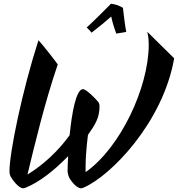

<svg xmlns="http://www.w3.org/2000/svg" viewBox="-20 -925 958 1034"><path d="M441 -28C441 -108 454 -199 454 -199C491 -252 516 -289 516 -352C516 -365 512 -372 509 -376C496 -393 444 -445 427 -445C390 -445 367 -318 355 -197C293 -111 213 -37 128 15C167 -147 221 -373 291 -578C292 -578 217 -677 187 -708C99 -434 31 -104 31 -2C31 11 35 22 38 27C46 41 79 89 105 89C107 89 113 88 120 85C188 57 265 0 347 -84C345 -51 344 -22 344 -4C344 9 351 29 354 34C362 48 391 89 417 89C419 89 425 88 431 85C577 22 858 -266 918 -611L773 -754C774 -748 781 -729 781 -685C781 -453 627 -128 441 2C441 -5 441 -15 441 -28ZM660 -753C654 -781 646 -847 642 -883C625 -893 607 -901 578 -905C545 -872 492 -818 447 -777C458 -765 466 -759 473 -749C516 -782 546 -807 579 -836C586 -801 597 -769 606 -744C626 -747 643 -750 660 -753Z"/></svg>

Font: Yesteryear
Style: Regular
Weight: 400
Designer: Astigmatic (AOETI)
Foundry: Astigmatic (AOETI)
Version: Version 1.000